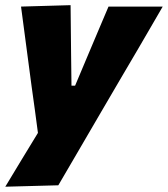

<svg xmlns="http://www.w3.org/2000/svg" viewBox="-20 -526 650 744"><path d="M0.5 197.5Q31 147 63.5 93.2Q96 39.5 127 -11Q121 -56 115 -101Q108.5 -146 102.5 -191L90.5 -281.5Q83.5 -335 76 -391Q68.5 -446.5 61.5 -500.5L253.5 -506Q254 -457 254.5 -410.5Q255 -363.5 255.5 -315L257 -194H271L321.5 -314Q342 -362 361 -407.5Q380 -452.5 400.5 -500.5H610.5Q587 -460 565.5 -423Q543.5 -385.5 517.5 -340.5Q491 -295.5 454 -232.5L371.5 -91.5Q316 3.5 277 70.5Q238 137.5 206 192Z"/></svg>

Font: Heraclito ExtraBold
Style: Italic
Weight: 800
Italic angle: -12°
Designer: Kostas Bartsokas (font) & Cristiano Sobral (main changes)
Foundry: Kostas Bartsokas (font) & Cristiano Sobral (main changes)
Version: Version 1.00;July 8, 2020;FontCreator 13.0.0.2655 64-bit